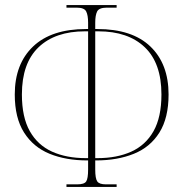

<svg xmlns="http://www.w3.org/2000/svg" viewBox="-20 -734 721 754"><path d="M241 0V-10H283Q311 -10 318.5 -21.5Q326 -33 326 -68V-104H323Q239 -104 175 -130Q111 -156 74.5 -213.5Q38 -271 38 -363Q38 -483 110 -551.5Q182 -620 318 -620H326V-645Q326 -674 318.5 -689Q311 -704 281 -704H241V-714H438V-704H400Q369 -704 361.5 -689Q354 -674 354 -645V-620H362Q499 -620 570.5 -551.5Q642 -483 642 -363Q642 -271 606 -213.5Q570 -156 505.5 -130Q441 -104 357 -104H354V-68Q354 -33 362 -21.5Q370 -10 396 -10H438V0ZM326 -113V-611H314Q197 -611 131.5 -548.5Q66 -486 66 -363Q66 -274 97 -219Q128 -164 184.5 -138.5Q241 -113 317 -113ZM354 -113H363Q439 -113 495.5 -138.5Q552 -164 583 -219Q614 -274 614 -363Q614 -486 548.5 -548.5Q483 -611 366 -611H354Z"/></svg>

Font: Noto Serif Display Condensed Thin
Style: Regular
Weight: 100
Width: 3
Designer: Monotype Design Team
Foundry: Monotype Imaging Inc.
Version: Version 2.009